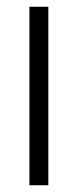

<svg xmlns="http://www.w3.org/2000/svg" viewBox="-20 -548 231 568"><path d="M67 0V-528H123V0Z"/></svg>

Font: Bricolage Grotesque Condensed ExtraLight
Style: Regular
Weight: 250
Width: 3
Designer: Mathieu Triay
Foundry: Atelier Triay
Version: Version 1.000;gftools[0.9.30]